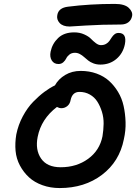

<svg xmlns="http://www.w3.org/2000/svg" viewBox="-20 -974 700 978"><path d="M335 -838.9Q300.3 -838.9 283.7 -856.9Q267.1 -875 272 -897.9Q278.3 -934.1 326.2 -939.9Q438 -954.1 564.9 -954.1Q614.7 -954.1 636 -933.8Q657.2 -913.6 652.8 -892.1Q648.9 -872.1 634 -860.6Q619.1 -849.1 595.2 -849.1Q498 -849.1 417.5 -844Q336.9 -838.9 335 -838.9ZM491.2 -645Q472.2 -645 456.1 -651.1Q439.9 -657.2 429 -666Q418 -674.8 408 -683.8Q397.9 -692.9 386.2 -699Q374.5 -705.1 361.8 -705.1Q344.7 -705.1 333.5 -696Q322.3 -687 317.4 -676.5Q312.5 -666 302.5 -657Q292.5 -647.9 277.8 -647.9Q254.9 -647.9 243.7 -666Q232.4 -684.1 237.8 -710.9Q246.1 -751.5 276.1 -780.3Q306.2 -809.1 357.9 -809.1Q386.2 -809.1 408.9 -798.8Q431.6 -788.6 443.1 -776.6Q454.6 -764.6 468 -754.4Q481.4 -744.1 494.1 -744.1Q509.3 -744.1 520.3 -750.5Q531.2 -756.8 537.6 -766.1Q543.9 -775.4 549.8 -784.4Q555.7 -793.5 564 -799.8Q572.3 -806.2 584 -806.2Q627 -806.2 616.2 -749Q606.9 -702.6 573 -673.8Q539.1 -645 491.2 -645ZM284.2 -16.1Q236.3 -16.1 195.8 -30.8Q155.3 -45.4 127.7 -70.8Q100.1 -96.2 81.5 -130.9Q63 -165.5 59.3 -205.6Q55.7 -245.6 63 -289.1Q72.8 -337.9 96.2 -381.6Q119.6 -425.3 149.2 -455.6Q178.7 -485.8 206.1 -506.1Q233.4 -526.4 259.8 -539.1Q277.8 -571.8 312.3 -592.3Q346.7 -612.8 391.1 -612.8Q434.6 -612.8 471.7 -599.4Q508.8 -585.9 535.2 -562.3Q561.5 -538.6 581.3 -505.9Q601.1 -473.1 609.6 -434.3Q618.2 -395.5 619.6 -352.3Q621.1 -309.1 610.8 -264.2Q588.4 -150.9 499.5 -83.5Q410.6 -16.1 284.2 -16.1ZM171.9 -276.9Q158.7 -210.9 189.2 -166.5Q219.7 -122.1 289.1 -122.1Q370.1 -122.1 429 -165Q487.8 -208 502 -279.8Q507.3 -311.5 507.8 -343.3Q508.3 -375 499.3 -404.3Q490.2 -433.6 475.8 -456.3Q461.4 -479 437.7 -492.4Q414.1 -505.9 384.8 -505.9Q348.6 -505.9 339.8 -464.8Q336.4 -444.8 323 -433.8Q309.6 -422.9 293 -422.9Q281.2 -422.9 270 -429.2Q189.9 -368.2 171.9 -276.9Z"/></svg>

Font: Shantell Sans Irregular Bouncy
Style: Italic
Weight: 500
Italic angle: -11.31°
Designer: Stephen Nixon, Anya Danilova, Shantell Martin
Foundry: Arrow Type
Version: Version 1.006;[9816181b4]